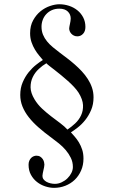

<svg xmlns="http://www.w3.org/2000/svg" viewBox="-20 -697 540 912"><path d="M353.5 -256.3Q344.7 -270 331.3 -284.4Q317.9 -298.8 302.2 -312.7Q286.6 -326.7 270.5 -339.8Q254.4 -353 240.2 -364Q226.1 -375 215.3 -383.3Q204.6 -391.6 200.2 -396.5Q181.6 -385.7 163.8 -369.1Q146 -352.5 135.5 -330.6Q125 -308.6 125.2 -282.2Q125.5 -255.9 144 -225.1Q158.7 -200.7 179.9 -180.9Q201.2 -161.1 223.6 -144Q246.1 -127 266.6 -111.6Q287.1 -96.2 300.3 -81.5Q318.8 -93.8 336.9 -110.6Q355 -127.4 365.2 -149.4Q375.5 -171.4 374.3 -198Q373 -224.6 353.5 -256.3ZM424.3 -234.9Q424.3 -201.2 412.8 -174.3Q401.4 -147.5 384.8 -126.7Q368.2 -106 349.6 -91.6Q331.1 -77.1 316.9 -68.4Q325.2 -59.1 335.4 -47.4Q345.7 -35.6 355 -20.3Q364.3 -4.9 370.4 13.9Q376.5 32.7 376.5 56.2Q376.5 87.4 365.2 113Q354 138.7 335 157Q315.9 175.3 290.5 185.3Q265.1 195.3 236.8 195.3Q216.3 195.3 194.8 188.2Q173.3 181.2 155.8 167.5Q138.2 153.8 127 133.3Q115.7 112.8 115.7 85.4Q115.7 74.7 119.1 66.7Q122.6 58.6 127.9 53.2Q133.3 47.9 139.9 45.2Q146.5 42.5 153.3 42.5Q164.1 42.5 171.4 47.4Q178.7 52.2 183.1 58.8Q187.5 65.4 189.2 72.8Q190.9 80.1 190.9 84.5Q190.9 89.8 189.5 96.9Q188 104 186.3 111.6Q184.6 119.1 183.1 126.5Q181.6 133.8 181.6 138.7Q181.6 147.9 187 155Q192.4 162.1 200.9 166.7Q209.5 171.4 220 173.8Q230.5 176.3 240.7 176.3Q257.3 176.3 272.9 168.9Q288.6 161.6 300.3 150.1Q312 138.7 319.1 124.5Q326.2 110.4 326.2 96.2Q326.2 72.8 316.4 52.7Q306.6 32.7 292 15.6Q277.3 -1.5 259.8 -15.6Q242.2 -29.8 226.1 -41.5Q191.4 -66.9 163.6 -91.3Q135.7 -115.7 116.5 -140.4Q97.2 -165 86.7 -191.2Q76.2 -217.3 76.2 -246.1Q76.2 -279.3 87.9 -306.4Q99.6 -333.5 116.2 -354Q132.8 -374.5 151.4 -389.2Q169.9 -403.8 183.6 -412.1Q176.3 -420.9 165.8 -433.3Q155.3 -445.8 145.8 -461.7Q136.2 -477.5 129.6 -496.8Q123 -516.1 123 -539.1Q123 -574.7 137.5 -600.8Q151.9 -627 172.9 -643.8Q193.8 -660.6 218 -668.7Q242.2 -676.8 261.7 -676.8Q285.6 -676.8 307.9 -669.4Q330.1 -662.1 347.4 -648.2Q364.7 -634.3 375.2 -614.3Q385.7 -594.2 385.7 -568.8Q385.7 -548.3 374.5 -536.4Q363.3 -524.4 347.2 -524.4Q338.4 -524.4 331.3 -527.8Q324.2 -531.2 319.1 -536.6Q314 -542 311.3 -548.6Q308.6 -555.2 308.6 -562Q308.6 -565.4 309.8 -571.3Q311 -577.1 312.3 -583.5Q313.5 -589.8 314.7 -596.4Q315.9 -603 315.9 -608.9Q315.9 -628.9 302 -642.3Q288.1 -655.8 261.7 -655.8Q241.7 -655.8 226.1 -648.7Q210.4 -641.6 199.5 -629.6Q188.5 -617.7 182.9 -602.3Q177.2 -586.9 177.2 -570.3Q177.2 -549.3 184.3 -532.2Q191.4 -515.1 203.4 -500.5Q215.3 -485.8 231.2 -472.7Q247.1 -459.5 264.6 -446.3Q280.8 -434.1 298.8 -420.4Q316.9 -406.7 334.7 -391.1Q352.5 -375.5 368.7 -358.2Q384.8 -340.8 397.2 -321.5Q409.7 -302.2 417 -280.5Q424.3 -258.8 424.3 -234.9Z"/></svg>

Font: Doulos SIL Viet
Style: Regular
Weight: 400
Designer: Walt Agee, Victor Gaultney, Peter Martin, Debbi Hosken, Becca Hirsbrunner
Foundry: SIL International
Version: Version 5.000